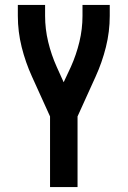

<svg xmlns="http://www.w3.org/2000/svg" viewBox="-20 -755 515 775"><path d="M182 0V-285L109 -446Q83 -503 67.5 -565Q52 -627 52 -691V-735H162V-691Q162 -638 174.5 -586Q187 -534 209 -485L237 -423L266 -485Q288 -534 300.5 -586Q313 -638 313 -691V-735H423V-691Q423 -627 407.5 -565Q392 -503 366 -446L293 -285V0Z"/></svg>

Font: Iosevka QP
Style: Bold
Weight: 700
Designer: Belleve Invis
Foundry: Belleve Invis
Version: Version 20.0.0; ttfautohint (v1.8.4)